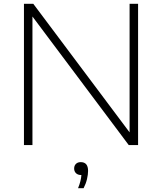

<svg xmlns="http://www.w3.org/2000/svg" viewBox="-20 -760 849 1006"><path d="M105.5 0V-740H154.5L659 -66.5V-740H703.5V0H654.5L150 -673.5V0ZM389 226Q397.5 205 401.5 188.2Q405.5 171.5 406.5 157H405Q388 157 378.2 147.5Q368.5 138 368.5 123Q368.5 108 377.8 98.8Q387 89.5 403 89.5Q441.5 89.5 441.5 135.5Q441.5 154 435.8 178.5Q430 203 418 226Z"/></svg>

Font: Encode Sans Expanded Expanded ExtraLight
Style: Regular
Weight: 200
Width: 7
Designer: Multiple Designers
Foundry: Impallari Type
Version: Version 3.000; ttfautohint (v1.8.3) -l 8 -r 50 -G 200 -x 14 